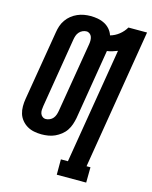

<svg xmlns="http://www.w3.org/2000/svg" viewBox="-138 -831 896 1135"><g transform="rotate(15 310.0 -264.0)"><path d="M502 215H322V121H365L482 -586Q467 -580 451 -575Q435 -570 419 -568L348 -138Q344 -118 337.5 -98.5Q331 -79 319 -61Q307 -43 289.5 -29.5Q272 -16 253.5 -7.5Q235 1 214 4.5Q193 8 173 8Q149 8 126.5 3.5Q104 -1 85 -12Q66 -23 51.5 -40.5Q37 -58 30.5 -79Q24 -100 24 -124Q24 -148 28 -171L99 -597Q102 -617 108.5 -636.5Q115 -656 127.5 -674Q140 -692 157 -705.5Q174 -719 193.5 -727.5Q213 -736 233 -739.5Q253 -743 273 -743Q296 -743 318 -739Q340 -735 359 -725Q378 -715 392 -699Q406 -683 413 -662Q442 -670 466.5 -689.5Q491 -709 506 -735H620L479 121H503ZM174 -86Q185 -86 197.5 -91.5Q210 -97 218 -107Q226 -117 230 -129Q234 -141 236 -153L307 -579Q309 -591 309 -602.5Q309 -614 305.5 -624.5Q302 -635 293 -642Q284 -649 273 -649Q261 -649 249 -643.5Q237 -638 228.5 -628Q220 -618 216 -606Q212 -594 210 -582L140 -156Q138 -144 137.5 -132.5Q137 -121 140.5 -110.5Q144 -100 153 -93Q162 -86 174 -86Z"/></g></svg>

Font: Iosevka HT Extrabold Extended
Style: Italic
Weight: 800
Width: 7
Italic angle: -9°
Monospace: yes
Designer: Belleve Invis
Foundry: Belleve Invis
Version: Version 32.3.0; ttfautohint (v1.8.4)